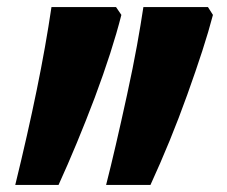

<svg xmlns="http://www.w3.org/2000/svg" viewBox="-20 -865 640 541"><path d="M322 -823Q309 -772 290.5 -714.5Q272 -657 247 -590Q197 -458 145 -344H23Q58 -487 83.5 -611.5Q109 -736 125 -845H307ZM580 -823Q568 -777 550 -721.5Q532 -666 508 -599Q484 -532 458 -468.5Q432 -405 404 -344H279Q292 -395 306.5 -457.5Q321 -520 338 -598Q355 -676 366 -737Q377 -798 384 -845H566Z"/></svg>

Font: JuliaMono MediumItalic
Style: Regular
Weight: 500
Italic angle: -9°
Monospace: yes
Designer: cormullion
Foundry: corm
Version: Version 0.049; ttfautohint (v1.8.4)